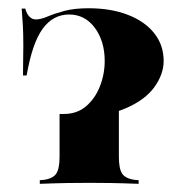

<svg xmlns="http://www.w3.org/2000/svg" viewBox="-20 -450 454 470"><path d="M166.1 -164.5Q155.6 -164.5 146 -165.3Q136.3 -166.1 125.8 -166.9V-171Q129 -171 131.9 -171Q134.7 -171 136.3 -171Q168.5 -171 190.7 -189.9Q212.9 -208.9 224.6 -238.7Q236.3 -268.5 236.3 -300.8Q236.3 -349.2 212.1 -381.9Q187.9 -414.5 149.2 -414.5Q109.7 -414.5 84.3 -379.4Q58.9 -344.4 45.2 -265.3H36.3Q37.1 -310.5 37.1 -339.5Q37.1 -368.5 35.9 -388.7Q34.7 -408.9 33.1 -429H41.9Q45.2 -416.1 52 -409.3Q58.9 -402.4 67.7 -402.4Q79.8 -402.4 96.8 -409.7Q113.7 -416.9 137.9 -423.4Q162.1 -429.8 196.8 -429.8Q251.6 -429.8 293.1 -413.7Q334.7 -397.6 357.7 -368.5Q380.6 -339.5 380.6 -300.8Q380.6 -268.5 358.1 -237.1Q335.5 -205.6 288.3 -185.1Q241.1 -164.5 166.1 -164.5ZM198.4 -2.4Q173.4 -2.4 146.4 -2Q119.4 -1.6 77.4 0V-8.9L87.1 -9.7Q109.7 -12.9 117.7 -25Q125.8 -37.1 125.8 -66.1V-169.4Q162.1 -166.1 198.4 -171.4Q234.7 -176.6 271 -193.5V-66.1Q271 -37.1 279 -25Q287.1 -12.9 309.7 -9.7L319.4 -8.9V0Q277.4 -1.6 250.8 -2Q224.2 -2.4 198.4 -2.4Z"/></svg>

Font: Playfair 144pt SemiCondensed Black
Style: Regular
Weight: 900
Width: 4
Designer: Claus Eggers Sørensen
Foundry: Claus Eggers Sørensen
Version: Version 2.203